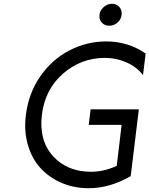

<svg xmlns="http://www.w3.org/2000/svg" viewBox="-20 -979 790 1015"><path d="M506 -900Q507 -916 517 -929.5Q527 -943 541.5 -951Q556 -959 572 -959Q596 -959 611 -942Q626 -925 623 -900Q620 -876 601 -859.5Q582 -843 557.5 -843Q533 -843 518 -859.5Q503 -876 506 -900ZM535 -673Q409 -673 313.5 -590Q218 -507 201.5 -372Q185 -237 260 -154Q335 -71 461 -71Q529 -71 597 -102L623 -319H449L459 -401H714L671 -48Q561 16 449 16Q371 16 305 -12.5Q239 -41 193.5 -91Q148 -141 127 -214Q106 -287 117 -372Q131 -486 193 -575.5Q255 -665 347 -712.5Q439 -760 542 -760Q657 -760 750 -696L736 -582Q703 -625 649 -649Q595 -673 535 -673Z"/></svg>

Font: Orkney
Style: Italic
Weight: 400
Italic angle: -7°
Designer: Samuel Oakes and Alfredo Marco Pradil
Foundry: Alfredo Marco Pradil
Version: 1.0; ttfautohint (v1.5)